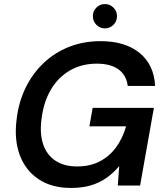

<svg xmlns="http://www.w3.org/2000/svg" viewBox="-20 -915 817 947"><path d="M330 12Q235 12 170.5 -31Q106 -74 77.5 -150Q49 -226 62 -327Q72 -412 106.5 -482.5Q141 -553 195.5 -604.5Q250 -656 321 -684Q392 -712 476 -712Q598 -712 669 -653.5Q740 -595 745 -491H610Q604 -543 565.5 -572Q527 -601 457 -601Q383 -601 325 -567.5Q267 -534 231 -473Q195 -412 185 -329Q175 -256 193 -203Q211 -150 254 -122Q297 -94 360 -94Q425 -94 473 -119.5Q521 -145 553 -189Q585 -233 602 -292H421L437 -383H739L671 0H561L568 -96Q540 -62 505 -37.5Q470 -13 427.5 -0.5Q385 12 330 12ZM497 -775Q473 -775 455.5 -792.5Q438 -810 438 -835Q438 -860 455.5 -877.5Q473 -895 497 -895Q522 -895 539.5 -877.5Q557 -860 557 -835Q557 -810 539.5 -792.5Q522 -775 497 -775Z"/></svg>

Font: DM Sans 11pt SemiBold
Style: Italic
Weight: 600
Italic angle: -10°
Version: Version 4.004;gftools[0.9.30]